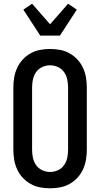

<svg xmlns="http://www.w3.org/2000/svg" viewBox="-20 -1007 540 1035"><path d="M250 8Q223 8 196 3Q169 -2 145 -15.5Q121 -29 102.5 -49Q84 -69 72.5 -94Q61 -119 56.5 -146Q52 -173 52 -200V-535Q52 -562 56.5 -589Q61 -616 72.5 -641Q84 -666 102.5 -686Q121 -706 145 -719.5Q169 -733 196 -738Q223 -743 250 -743Q277 -743 304 -738Q331 -733 355 -719.5Q379 -706 397.5 -686Q416 -666 427.5 -641Q439 -616 443.5 -589Q448 -562 448 -535V-200Q448 -173 443.5 -146Q439 -119 427.5 -94Q416 -69 397.5 -49Q379 -29 355 -15.5Q331 -2 304 3Q277 8 250 8ZM250 -80Q272 -80 292.5 -89.5Q313 -99 325.5 -117Q338 -135 342.5 -156.5Q347 -178 347 -200V-535Q347 -557 342.5 -578.5Q338 -600 325.5 -618Q313 -636 292.5 -645.5Q272 -655 250 -655Q228 -655 207.5 -645.5Q187 -636 174.5 -618Q162 -600 157.5 -578.5Q153 -557 153 -535V-200Q153 -178 157.5 -156.5Q162 -135 174.5 -117Q187 -99 207.5 -89.5Q228 -80 250 -80ZM197 -815 106 -955 153 -987 250 -876 347 -987 394 -955 303 -815Z"/></svg>

Font: Iosevka Term Semibold
Style: Regular
Weight: 600
Monospace: yes
Designer: Belleve Invis
Foundry: Belleve Invis
Version: Version 31.4.0